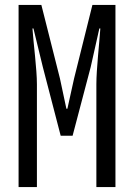

<svg xmlns="http://www.w3.org/2000/svg" viewBox="-20 -755 540 775"><path d="M55 0H129V-415C129 -476 115 -580 111 -640H115L153 -484L225 -207H273L346 -484L381 -640H385C381 -580 369 -476 369 -415V0H446V-735H353L279 -438L252 -316H248L222 -438L147 -735H55Z"/></svg>

Font: Noto Sans Mono CJK SC Regular
Style: Regular
Weight: 400
Designer: Ryoko NISHIZUKA (kana & ideographs); Paul D. Hunt (Latin, Greek & Cyrillic); Wenlong ZHANG (bopomofo); Sandoll Communica
Foundry: Adobe Systems Incorporated
Version: Version 1.005;PS 1.005;hotconv 1.0.96;makeotf.lib2.5.65012